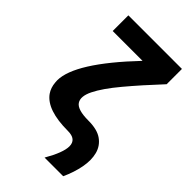

<svg xmlns="http://www.w3.org/2000/svg" viewBox="-268 -800 1092 1092"><g transform="rotate(45 277.5 -254.5)"><path d="M347 -125Q418 -125 456.5 -97.5Q495 -70 507 -24Q519 22 508 80.5Q497 139 469 200H319Q374 105 374 55Q374 -1 306 -1Q137 -1 83 -77Q63 -106 60 -145Q59 -153 59 -161Q59 -304 324 -583H84V-709H515V-586Q417 -481 345.5 -395.5Q274 -310 244.5 -250Q215 -190 237 -157.5Q259 -125 347 -125Z"/></g></svg>

Font: Montserrat Z
Style: Bold
Weight: 700
Designer: Julieta Ulanovsky
Foundry: Julieta Ulanovsky
Version: Version 8.000